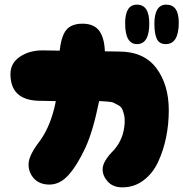

<svg xmlns="http://www.w3.org/2000/svg" viewBox="-20 -812 790 827"><path d="M507 -5Q558 -5 598 -35Q638 -65 661 -114.5Q684 -164 695.5 -220.5Q707 -277 707 -337Q707 -447 653.5 -518.5Q600 -590 492 -590Q474 -590 330 -592.5Q186 -595 163 -595Q106 -595 65.5 -567.5Q25 -540 25 -493Q25 -383 143 -378Q197 -376 345 -376Q354 -376 379 -376.5Q404 -377 413 -376.5Q422 -376 442 -374.5Q462 -373 469.5 -369.5Q477 -366 489.5 -359Q502 -352 506.5 -342Q511 -332 514.5 -317Q518 -302 517 -282Q513 -213 470 -165Q422 -117 422 -83Q422 -54 444.5 -29.5Q467 -5 507 -5ZM193 -17Q238 -17 275 -58Q312 -99 348 -176Q381 -248 406.5 -374.5Q432 -501 432 -577Q432 -643 409.5 -676.5Q387 -710 335 -710Q276 -710 255.5 -667.5Q235 -625 235 -546Q235 -315 148 -200Q103 -141 103 -104Q103 -68 127 -42.5Q151 -17 193 -17ZM694 -622Q750 -622 750 -715Q750 -792 696 -792Q645 -792 645 -709Q645 -667 655.5 -644.5Q666 -622 694 -622ZM570 -622Q623 -622 623 -711Q623 -792 570 -792Q519 -792 519 -712Q519 -622 570 -622Z"/></svg>

Font: Cherry Bomb
Style: Regular
Weight: 400
Designer: satsuyako
Foundry: satsuyako
Version: Version 4.0